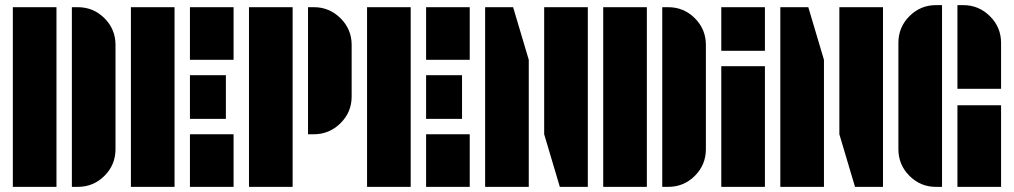

<svg xmlns="http://www.w3.org/2000/svg" viewBox="-20 -728 3950 748"><path d="M30 0V-700H200V0ZM283 -700Q344 -700 387 -657Q430 -614 430 -553V-147Q430 -86 387 -43Q344 0 283 0H260V-700Z M490 0V-700H660V0ZM720 -495V-700H890V-495ZM720 0V-205H890V0ZM860 -435V-265H720V-435Z M950 0V-700H1120V0ZM1203 -700Q1263 -700 1306.5 -657Q1350 -614 1350 -553V-352Q1350 -291 1306.5 -248Q1263 -205 1203 -205H1180V-700Z M1410 0V-700H1580V0ZM1640 -495V-700H1810V-495ZM1640 0V-205H1810V0ZM1780 -435V-265H1640V-435Z M2100 -205V-700H2270V0H2161ZM1870 -700H1979L2040 -495V0H1870Z M2330 0V-700H2500V0ZM2583 -700Q2644 -700 2687 -657Q2730 -614 2730 -553V-147Q2730 -86 2687 -43Q2644 0 2583 0H2560V-700Z M2790 0V-470H2960V0ZM2790 -530V-700H2960V-530Z M3250 -205V-700H3420V0H3311ZM3020 -700H3129L3190 -495V0H3020Z M3480 -561Q3480 -622 3523 -665Q3566 -708 3626 -708H3650V0H3626Q3566 0 3523 -43Q3480 -86 3480 -147ZM3733 -708Q3793 -708 3836.5 -665Q3880 -622 3880 -561V-382H3710V-708ZM3710 0V-318H3880V0Z"/></svg>

Font: Promplate
Style: Bold
Weight: 400
Designer: Evgeny Tarasenko
Foundry: Evgeny Tarasenko
Version: Version 1.000